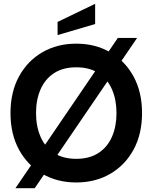

<svg xmlns="http://www.w3.org/2000/svg" viewBox="-20 -943 800 1007"><path d="M61 44 598 -744H699L162 44ZM380 14Q280 14 202 -31.2Q124 -76.5 79.5 -158.2Q35 -240 35 -350Q35 -460 79.5 -541.8Q124 -623.5 202 -668.8Q280 -714 380 -714Q480 -714 558 -668.8Q636 -623.5 680.5 -541.8Q725 -460 725 -350Q725 -240 680.5 -158.2Q636 -76.5 558 -31.2Q480 14 380 14ZM380 -110Q450 -110 497 -141Q544 -172 567.5 -226.2Q591 -280.5 591 -350Q591 -419.5 567.5 -473.8Q544 -528 497 -559Q450 -590 380 -590Q310 -590 263 -559Q216 -528 192.5 -473.8Q169 -419.5 169 -350Q169 -280.5 192.5 -226.2Q216 -172 263 -141Q310 -110 380 -110ZM282 -759V-828L479 -923V-817Z"/></svg>

Font: Cabin Resolve
Style: Bold-Resolve
Weight: 700
Designer: Pablo Impallari
Foundry: Pablo Impallari. http://www.impallari.com Igino Marini. http://www.ikern.com
Version: Version 3.001